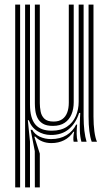

<svg xmlns="http://www.w3.org/2000/svg" viewBox="-20 -620 491 840"><path d="M89.8 200V-600H111.2V-163.5Q111.2 -103 134.4 -75.6Q157.5 -48.2 206.2 -48.2Q247 -48.2 273 -65.8Q299 -83.2 311.6 -112.1Q324.2 -141 324.2 -174.8V-600H345.8V-110.2Q345.8 -76.5 349.1 -48.2Q352.5 -20 358.8 0H336.2Q330.2 -21.2 329.4 -48Q328.5 -74.8 330 -104.8Q330.2 -110 330.6 -115.2Q331 -120.5 331.2 -126H326Q312.2 -81.2 281.2 -55.1Q250.2 -29 201.5 -29.5Q170.2 -29.8 143.6 -46.4Q117 -63 106 -94.2H101.8L111.2 -0.5V200ZM132.5 200 132.2 41.2 114 -52.2 121 -52Q132.5 -31.8 154.6 -21.6Q176.8 -11.5 203.8 -11.5Q242.8 -11.5 270.9 -28.6Q299 -45.8 313 -74.8H317.5Q315.2 -54 315.4 -35Q315.5 -16 319.8 0H302.2Q300.2 -8 301 -19.8Q301.8 -31.5 304.5 -43.8H301.5Q285 -19 260.4 -6.5Q235.8 6 204.8 6Q182.8 6 164.6 -1.5Q146.5 -9 135 -22H130.2L154.2 52.2V200ZM46.5 200V-600H68V200ZM211.2 -69.2Q183.5 -69.2 167.6 -78.9Q151.8 -88.5 144.2 -103.8Q136.8 -119 134.6 -135.9Q132.5 -152.8 132.5 -167.5V-600H154.2V-168.8Q154.2 -150.8 157.8 -132.1Q161.2 -113.5 174 -100.9Q186.8 -88.2 214.5 -88.2Q237.8 -88.2 252.4 -98.6Q267 -109 274 -127.5Q281 -146 281 -171V-600H302.5V-173Q302.5 -143.2 292.8 -119.8Q283 -96.2 262.9 -82.8Q242.8 -69.2 211.2 -69.2ZM381.2 0Q367.5 -37.8 367.5 -110.2V-600H389V-110.2Q389 -74.5 392.9 -45.5Q396.8 -16.5 404.2 0Z"/></svg>

Font: Big Shoulders Inline Display Thin
Style: Bold
Weight: 700
Version: Version 2.002